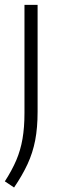

<svg xmlns="http://www.w3.org/2000/svg" viewBox="-36 -562 246 812"><path d="M23.5 231 -15.5 205Q14.5 158.5 32.8 115.8Q51 73 59.2 25Q67.5 -23 67.5 -84V-541.5H123V-89.5Q123 -21.5 112.8 31.5Q102.5 84.5 80.5 132Q58.5 179.5 23.5 231Z"/></svg>

Font: Encode Sans Condensed Light
Style: Regular
Weight: 300
Width: 3
Designer: Multiple Designers
Foundry: Impallari Type
Version: Version 3.000; ttfautohint (v1.8.3) -l 8 -r 50 -G 200 -x 14 